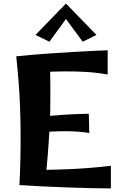

<svg xmlns="http://www.w3.org/2000/svg" viewBox="-20 -1052 678 1077"><path d="M89 -14Q93 -94 94.5 -168Q96 -242 95.5 -312.5Q95 -383 92.5 -452Q90 -521 84.5 -591.5Q79 -662 71 -736L260 -727Q262 -643 262.5 -574Q263 -505 262 -443Q261 -381 257.5 -319Q254 -257 248.5 -189Q243 -121 235 -38ZM602 5Q560 5 496.5 3.5Q433 2 360.5 -0.5Q288 -3 217 -6.5Q146 -10 89 -14L136 -102Q180 -99 236 -99.5Q292 -100 354.5 -102.5Q417 -105 480.5 -110Q544 -115 602 -122ZM481 -306Q419 -316 346.5 -316Q274 -316 184 -308L183 -393Q263 -404 340 -408.5Q417 -413 478 -414ZM584 -634Q525 -645 462.5 -648.5Q400 -652 341.5 -651.5Q283 -651 235.5 -648.5Q188 -646 159 -644L71 -736Q106 -740 158.5 -744.5Q211 -749 271 -753Q331 -757 390.5 -760.5Q450 -764 500.5 -766.5Q551 -769 584 -770ZM257 -818 179 -856 350 -1032 363 -963ZM444 -818 337 -963 350 -1032 521 -856Z"/></svg>

Font: Marhey Medium
Style: Regular
Weight: 500
Designer: Nur Syamsi & Bustanul Arifin
Foundry: Namelatype
Version: Version 1.000